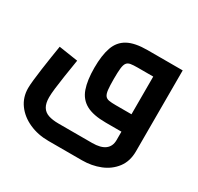

<svg xmlns="http://www.w3.org/2000/svg" viewBox="-161 -690 1180 1147"><g transform="rotate(30 428.5 -117.0)"><path d="M303 266Q230 266 170 239Q110 212 75 164Q40 116 40 53Q40 32 44 -4.5Q48 -41 54 -84.5Q60 -128 67 -173Q74 -218 80 -255L212 -235Q201 -168 193 -115Q185 -62 180.5 -24Q176 14 176 38Q176 79 190.5 103Q205 127 233.5 136.5Q262 146 303 146H535Q594 146 623.5 123.5Q653 101 653 58V-440L727 -380H545Q515 -380 497.5 -377Q480 -374 471 -362Q462 -350 459 -323.5Q456 -297 456 -250Q456 -203 459 -176.5Q462 -150 471 -138Q480 -126 497.5 -123Q515 -120 545 -120H653V0H545Q458 0 409.5 -26.5Q361 -53 341.5 -108.5Q322 -164 322 -250Q322 -336 341.5 -391.5Q361 -447 409.5 -473.5Q458 -500 545 -500H787V58Q787 127 751.5 173.5Q716 220 658.5 243Q601 266 535 266Z"/></g></svg>

Font: Titillium Web
Style: Bold
Weight: 700
Designer: Mohamed Gaber, Accademia di Belle Arti di Urbino
Foundry: Kief Type Foundry, Accademia di Belle Arti di Urbino
Version: Version 3.000